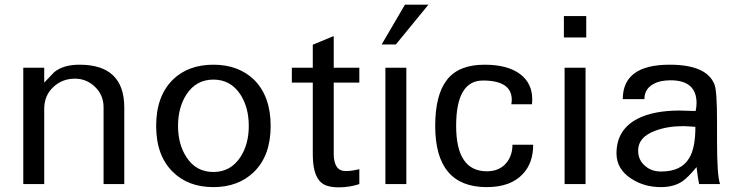

<svg xmlns="http://www.w3.org/2000/svg" viewBox="-20 -791 3179 825"><path d="M514 0H425V-331Q425 -382 388.5 -417.5Q352 -453 302 -453Q247 -453 208.5 -416.5Q170 -380 170 -323V0H80V-500H170V-436Q192 -459 213 -481Q252 -513 322 -513Q514 -513 514 -329Z M1143 -250Q1143 -122 1071 -52Q1004 13 897 13Q789 13 723 -52Q651 -122 651 -250Q651 -378 723 -449Q789 -513 897 -513Q1004 -513 1071 -449Q1143 -378 1143 -250ZM1049 -250Q1049 -329 1013 -385Q971 -449 897 -449Q823 -449 781 -385Q745 -329 745 -250Q745 -171 781 -116Q822 -52 897 -52Q971 -52 1013 -116Q1049 -171 1049 -250Z M1524 0Q1506 6 1483.5 10Q1461 14 1435 14Q1407 14 1386 7.5Q1365 1 1351.5 -15.5Q1338 -32 1331 -60Q1324 -88 1324 -131V-436H1234V-500H1324V-599L1414 -636V-500H1524V-436H1414V-131Q1414 -56 1465 -56Q1482 -56 1497 -58.5Q1512 -61 1524 -64Z M1821 -771 1681 -600H1620L1720 -771ZM1726 0H1636V-500H1726Z M2271 -169Q2271 -91 2227 -44Q2175 13 2071 13Q1850 13 1850 -250Q1850 -383 1900.5 -448Q1951 -513 2062 -513Q2163 -513 2217 -471Q2267 -432 2267 -364Q2267 -354 2266 -343H2177Q2179 -353 2179 -362Q2179 -445 2055 -445Q1940 -445 1940 -250Q1940 -55 2072 -55Q2129 -55 2159 -95Q2182 -126 2182 -169Z M2499 -630H2403V-722H2499ZM2496 0H2406V-500H2496Z M3074 0H2984Q2979 -23 2973 -73Q2936 -28 2911 -11Q2874 13 2820 13Q2748 13 2693 -23Q2629 -64 2629 -132Q2629 -234 2720 -281Q2789 -316 2900 -316Q2912 -316 2935.5 -315Q2959 -314 2969 -314Q2973 -332 2973 -348Q2973 -446 2861 -446Q2815 -446 2786 -429Q2749 -408 2749 -365H2656Q2656 -513 2857 -513Q3017 -513 3050 -428Q3061 -400 3061 -270V-183Q3061 -36 3074 0ZM2968 -246Q2928 -249 2916 -249Q2847 -249 2795 -229Q2722 -202 2722 -144Q2722 -103 2752 -78Q2779 -54 2821 -54Q2907 -54 2941 -111Q2968 -154 2968 -246Z"/></svg>

Font: Mingzat
Style: Regular
Weight: 400
Designer: Jason Glavy (Lepcha), Lorna Priest (Lepcha additions), Walt Agee (Sophia), Victor Gaultney (Sophia)
Foundry: SIL International
Version: Version 0.100